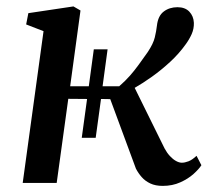

<svg xmlns="http://www.w3.org/2000/svg" viewBox="-20 -584 672 613"><path d="M499.5 9.5Q476.5 9.5 460 1.8Q443.5 -6 432.5 -18.5Q421.5 -31 414 -45.5L332 -267.5L302.5 -268L285.5 -144H241L258 -268L198 -268.5L161 0H52.5L119 -484.5L63.5 -506L70.5 -542L214.5 -563.5L237 -550.5L204 -308.5H263.5L279.5 -426.5H323.5L307.5 -308.5H360.5Q380.5 -326 395 -342.5Q409.5 -359 422.5 -377Q435.5 -395 451.5 -417.5Q469.5 -444.5 474.2 -464.5Q479 -484.5 481 -502Q484.5 -533.5 502.8 -547.2Q521 -561 546.5 -561Q571 -561 584.5 -546.8Q598 -532.5 599 -511Q599.5 -492 591.8 -474.8Q584 -457.5 572.5 -442Q551.5 -412.5 523 -386.2Q494.5 -360 465 -339Q435.5 -318 410 -303.5L505.5 -110Q513 -96 522.5 -85.8Q532 -75.5 542 -70Q552 -64.5 560.5 -64.5Q570 -64.5 581.8 -69Q593.5 -73.5 607.5 -86.5L623 -56.5Q615 -44 597.8 -28.5Q580.5 -13 555.5 -1.8Q530.5 9.5 499.5 9.5Z"/></svg>

Font: Merriweather 28pt Medium
Style: Italic
Weight: 500
Italic angle: -7.8°
Version: Version 2.101